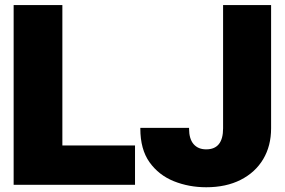

<svg xmlns="http://www.w3.org/2000/svg" viewBox="-20 -748 1152 777"><path d="M35.2 0V-727.5H232.4V-159.2H526.4V0ZM814.5 9.8Q744.6 9.8 683.6 -14.6Q622.6 -39.1 585.2 -91.3Q547.9 -143.6 547.9 -227.5V-230.5H745.1V-227.5Q745.1 -186 763.4 -164.8Q781.7 -143.6 814.5 -143.6Q882.8 -143.6 882.8 -228.5V-727.5H1077.1V-228.5Q1077.1 -157.7 1045.2 -104Q1013.2 -50.3 954.1 -20.3Q895 9.8 814.5 9.8Z"/></svg>

Font: Inter Tight Black
Style: Regular
Weight: 900
Designer: Rasmus Andersson
Foundry: rsms
Version: Version 3.004; ttfautohint (v1.8.4.7-5d5b)